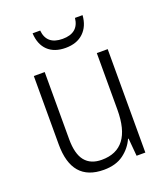

<svg xmlns="http://www.w3.org/2000/svg" viewBox="-136 -823 807 928"><g transform="rotate(-20 268.0 -359.0)"><path d="M455 -532V0H410L402 -91H399Q380 -48 340.5 -19Q301 10 239 10Q75 10 75 -180V-532H131V-187Q131 -111 160 -75Q189 -39 246 -39Q399 -39 399 -241V-532ZM397 -728Q393 -672 359 -639.5Q325 -607 267 -607Q209 -607 176 -638.5Q143 -670 140 -728H179Q186 -653 268 -653Q350 -653 358 -728Z"/></g></svg>

Font: Noto Sans Tamil SemiCondensed Light
Style: Regular
Weight: 300
Width: 4
Designer: Jelle Bosma - Monotype Design Team
Foundry: Monotype Imaging Inc.
Version: Version 2.004; ttfautohint (v1.8.4.7-5d5b)